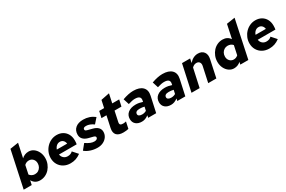

<svg xmlns="http://www.w3.org/2000/svg" viewBox="127 -1990 4847 3253"><g transform="rotate(-30 2551.0 -363.0)"><path d="M330 3Q230 3 181 -84L163 0H6L158 -712L321 -737L263 -465Q289 -491 324 -505Q359 -519 397 -519Q452 -519 495.5 -487.5Q539 -456 565 -402.5Q591 -349 591 -283Q591 -224 570.5 -172Q550 -120 514.5 -80.5Q479 -41 431.5 -19Q384 3 330 3ZM305 -131Q343 -131 372.5 -149.5Q402 -168 419 -199.5Q436 -231 436 -270Q436 -321 405 -353.5Q374 -386 327 -386Q277 -386 239 -349L204 -182Q221 -159 247.5 -145Q274 -131 305 -131Z M921 11Q848 11 791 -20Q734 -51 701.5 -106.5Q669 -162 669 -233Q669 -292 691 -344.5Q713 -397 751.5 -437.5Q790 -478 841 -501Q892 -524 949 -524Q1016 -524 1066.5 -495Q1117 -466 1145.5 -414Q1174 -362 1174 -293Q1174 -249 1168 -217H822Q829 -172 860.5 -144.5Q892 -117 938 -117Q999 -117 1035 -155L1122 -57Q1073 -21 1025 -5Q977 11 921 11ZM832 -308H1034Q1028 -349 1003 -373Q978 -397 940 -397Q903 -397 874.5 -373Q846 -349 832 -308Z M1450 11Q1378 11 1313 -11Q1248 -33 1205 -70L1289 -173Q1342 -138 1379.5 -123Q1417 -108 1454 -108Q1483 -108 1501 -120Q1519 -132 1519 -151Q1519 -177 1479 -187L1384 -211Q1325 -228 1293.5 -263Q1262 -298 1262 -348Q1262 -431 1317 -478Q1372 -525 1469 -525Q1594 -525 1690 -450L1605 -353Q1529 -408 1460 -408Q1402 -408 1402 -371Q1402 -357 1411.5 -349Q1421 -341 1446 -334L1539 -310Q1601 -294 1634 -259.5Q1667 -225 1667 -176Q1667 -123 1638.5 -80.5Q1610 -38 1561 -13.5Q1512 11 1450 11Z M1956 6Q1864 6 1824.5 -38.5Q1785 -83 1803 -168L1851 -391H1753L1781 -516H1877L1908 -659L2074 -692L2036 -516H2172L2144 -391H2009L1967 -193Q1959 -158 1973 -142.5Q1987 -127 2026 -127Q2038 -127 2049 -128.5Q2060 -130 2085 -135L2057 -5Q2038 0 2010.5 3Q1983 6 1956 6Z M2320 4Q2247 4 2204 -33.5Q2161 -71 2161 -135Q2161 -212 2217 -256.5Q2273 -301 2370 -301Q2403 -301 2436.5 -294.5Q2470 -288 2501 -277L2506 -302Q2525 -392 2405 -392Q2355 -392 2274 -366L2238 -480Q2358 -523 2448 -523Q2571 -523 2629 -464.5Q2687 -406 2664 -303L2598 0H2441L2451 -44Q2414 -18 2384 -7Q2354 4 2320 4ZM2384 -100Q2429 -100 2467 -122L2483 -195Q2442 -206 2391 -206Q2306 -206 2306 -148Q2306 -126 2326.5 -113Q2347 -100 2384 -100Z M2890 4Q2817 4 2774 -33.5Q2731 -71 2731 -135Q2731 -212 2787 -256.5Q2843 -301 2940 -301Q2973 -301 3006.5 -294.5Q3040 -288 3071 -277L3076 -302Q3095 -392 2975 -392Q2925 -392 2844 -366L2808 -480Q2928 -523 3018 -523Q3141 -523 3199 -464.5Q3257 -406 3234 -303L3168 0H3011L3021 -44Q2984 -18 2954 -7Q2924 4 2890 4ZM2954 -100Q2999 -100 3037 -122L3053 -195Q3012 -206 2961 -206Q2876 -206 2876 -148Q2876 -126 2896.5 -113Q2917 -100 2954 -100Z M3289 0 3401 -516H3560L3543 -436Q3617 -522 3712 -522Q3790 -522 3827.5 -471Q3865 -420 3847 -337L3775 0H3616L3680 -297Q3690 -341 3671 -369Q3652 -397 3611 -397Q3565 -397 3526 -358L3448 0Z M4124 3Q4070 3 4026 -28.5Q3982 -60 3956 -113.5Q3930 -167 3930 -233Q3930 -292 3950.5 -344Q3971 -396 4006.5 -435.5Q4042 -475 4089.5 -497Q4137 -519 4191 -519Q4287 -519 4337 -444L4394 -712L4557 -737L4401 0H4244L4254 -48Q4229 -24 4195.5 -10.5Q4162 3 4124 3ZM4194 -130Q4241 -130 4277 -163L4315 -342Q4278 -385 4216 -385Q4179 -385 4149.5 -366.5Q4120 -348 4103 -317Q4086 -286 4086 -246Q4086 -196 4116.5 -163Q4147 -130 4194 -130Z M4809 11Q4736 11 4679 -20Q4622 -51 4589.5 -106.5Q4557 -162 4557 -233Q4557 -292 4579 -344.5Q4601 -397 4639.5 -437.5Q4678 -478 4729 -501Q4780 -524 4837 -524Q4904 -524 4954.5 -495Q5005 -466 5033.5 -414Q5062 -362 5062 -293Q5062 -249 5056 -217H4710Q4717 -172 4748.5 -144.5Q4780 -117 4826 -117Q4887 -117 4923 -155L5010 -57Q4961 -21 4913 -5Q4865 11 4809 11ZM4720 -308H4922Q4916 -349 4891 -373Q4866 -397 4828 -397Q4791 -397 4762.5 -373Q4734 -349 4720 -308Z"/></g></svg>

Font: Red Hat Text
Style: Bold Italic
Weight: 700
Italic angle: -12°
Designer: Pentagram, MCKL
Foundry: Pentagram, MCKL
Version: Version 1.023; ttfautohint (v1.8.3)